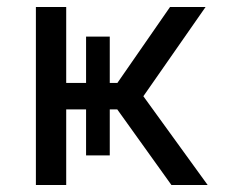

<svg xmlns="http://www.w3.org/2000/svg" viewBox="-20 -531 654 551"><path d="M83 0V-511H170V0ZM472 0 265 -289 371 -283 576 0ZM285 -247 468 -511H570L386 -247ZM145 -217V-293H375V-217ZM227 -85V-426H295V-85Z"/></svg>

Font: Undotted
Style: Regular
Weight: 400
Designer: Delve Withrington, Dave Bailey, Thomas Jockin
Foundry: Delve Fonts LLC
Version: Version 4.000